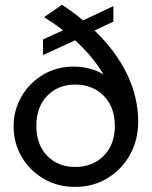

<svg xmlns="http://www.w3.org/2000/svg" viewBox="-20 -754 627 790"><path d="M289 15Q216.5 15 159.2 -18.8Q102 -52.5 69 -109Q36 -165.5 36 -234Q36 -301 68.5 -357Q101 -413 157 -446.5Q213 -480 283.5 -480Q316 -480 347.5 -472Q379 -464 406 -447.5Q362 -522 289 -588L157 -527.5V-591.5L239.5 -629.5Q203 -657.5 161.5 -683.5L235 -734.5Q282 -703.5 322 -670L446.5 -729V-665L369 -628.5Q456.5 -544.5 502.5 -449.5Q548.5 -354.5 548.5 -253Q548.5 -178 514.8 -117.2Q481 -56.5 422.2 -20.8Q363.5 15 289 15ZM289 -67Q361 -67 406.8 -113Q452.5 -159 452.5 -236.5Q452.5 -313.5 406.8 -359.8Q361 -406 289 -406Q219 -406 174.2 -359.8Q129.5 -313.5 129.5 -236.5Q129.5 -159 174.2 -113Q219 -67 289 -67Z"/></svg>

Font: Geologica Light
Style: Regular
Weight: 300
Designer: Sindre Bremnes, Frode Helland
Foundry: Monokrom Skriftforlag AS
Version: Version 1.010; ttfautohint (v1.8.4.7-5d5b);gftools[0.9.28]